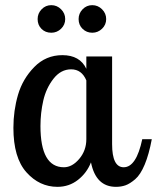

<svg xmlns="http://www.w3.org/2000/svg" viewBox="-20 -719 609 745"><path d="M32 -223Q32 -290 50 -351.5Q68 -413 113 -459Q158 -505 222 -505Q290 -505 315 -452V-500H415V-160Q415 -70 460 -70Q509 -70 532 -179H569Q558 -120 541.5 -80.5Q525 -41 504.5 -23.5Q484 -6 467 0Q450 6 430 6Q352 6 333 -89Q317 -48 282.5 -21Q248 6 203 6Q133 6 82.5 -50.5Q32 -107 32 -223ZM126 -645Q126 -667 141.5 -683Q157 -699 179 -699Q201 -699 217 -683Q233 -667 233 -645Q233 -623 217 -607.5Q201 -592 179 -592Q156 -592 141 -607Q126 -622 126 -645ZM137 -230Q137 -70 228 -70Q260 -70 287.5 -102.5Q315 -135 315 -179V-407Q297 -450 256 -450Q216 -450 187.5 -413.5Q159 -377 148 -329Q137 -281 137 -230ZM285 -645Q285 -667 300.5 -683Q316 -699 338 -699Q360 -699 376 -683Q392 -667 392 -645Q392 -623 376 -607.5Q360 -592 338 -592Q316 -592 300.5 -607Q285 -622 285 -645Z"/></svg>

Font: Lobster Two
Style: Regular
Weight: 400
Designer: Pablo Impallari
Foundry: Pablo Impallari. www.impallari.com
Version: Version 1.006